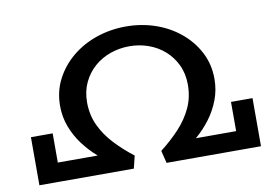

<svg xmlns="http://www.w3.org/2000/svg" viewBox="-70 -748 1238 861"><g transform="rotate(-10 549.0 -317.0)"><path d="M112 0V-86H395L396 -36Q358 -57 323 -87.5Q288 -118 259.5 -156Q231 -194 214 -239Q197 -284 197 -334Q197 -400 225.5 -455Q254 -510 303 -550.5Q352 -591 415.5 -612.5Q479 -634 549 -634Q619 -634 682 -612.5Q745 -591 794 -550.5Q843 -510 871.5 -455Q900 -400 900 -334Q900 -284 883 -239Q866 -194 837.5 -156Q809 -118 773.5 -87.5Q738 -57 700 -36L702 -86H985V0H623L609 -57Q658 -95 696 -136Q734 -177 756 -224.5Q778 -272 778 -329Q778 -379 759 -419Q740 -459 708 -487Q676 -515 635 -529.5Q594 -544 549 -544Q504 -544 462.5 -529.5Q421 -515 389 -487Q357 -459 338 -419Q319 -379 319 -329Q319 -272 341 -224.5Q363 -177 401 -136Q439 -95 488 -57L474 0ZM44 0V-219H143V0ZM955 0V-219H1053V0Z"/></g></svg>

Font: BioRhyme SemiExpanded Medium
Style: Regular
Weight: 500
Width: 6
Designer: Aoife Mooney
Foundry: Aoife Mooney Type
Version: Version 1.600;gftools[0.9.33]